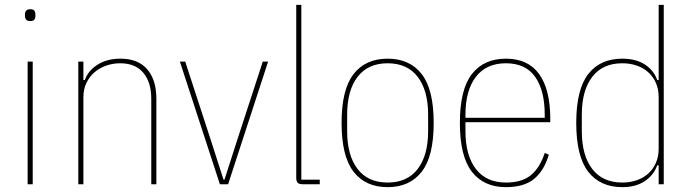

<svg xmlns="http://www.w3.org/2000/svg" viewBox="-20 -760 2852 792"><path d="M105 -673Q93 -673 88 -679Q83 -685 83 -693V-702Q83 -710 88 -716Q93 -722 105 -722Q117 -722 121.5 -716Q126 -710 126 -702V-693Q126 -685 121.5 -679Q117 -673 105 -673ZM94 -506H115V0H94Z M303 0V-506H324V-430H330Q343 -468 382 -493Q421 -518 477 -518Q549 -518 587 -474.5Q625 -431 625 -352V0H604V-352Q604 -421 571 -460Q538 -499 476 -499Q446 -499 418.5 -489.5Q391 -480 370 -462Q349 -444 336.5 -418Q324 -392 324 -359V0Z M887 0 722 -506H744L849 -184L902 -19H906L959 -184L1064 -506H1086L921 0Z M1229 0Q1214 0 1208 -6Q1202 -12 1202 -27V-740H1223V-19H1299V0Z M1579 12Q1488 12 1438.5 -51.5Q1389 -115 1389 -253Q1389 -391 1438.5 -454.5Q1488 -518 1579 -518Q1670 -518 1719.5 -454.5Q1769 -391 1769 -253Q1769 -115 1719.5 -51.5Q1670 12 1579 12ZM1579 -7Q1660 -7 1703 -63Q1746 -119 1746 -219V-287Q1746 -387 1703 -443Q1660 -499 1579 -499Q1498 -499 1455 -443Q1412 -387 1412 -287V-219Q1412 -119 1455 -63Q1498 -7 1579 -7Z M2067 12Q1976 12 1926.5 -51.5Q1877 -115 1877 -253Q1877 -391 1926.5 -454.5Q1976 -518 2067 -518Q2158 -518 2204 -454.5Q2250 -391 2250 -266V-256H1900V-219Q1900 -119 1943 -63Q1986 -7 2067 -7Q2133 -7 2170 -37.5Q2207 -68 2227 -129L2244 -122Q2224 -55 2182.5 -21.5Q2141 12 2067 12ZM2067 -499Q1986 -499 1943 -443Q1900 -387 1900 -287V-274H2227V-287Q2227 -387 2187.5 -443Q2148 -499 2067 -499Z M2697 -78H2691Q2677 -38 2640 -13Q2603 12 2547 12Q2456 12 2406.5 -51.5Q2357 -115 2357 -253Q2357 -391 2406.5 -454.5Q2456 -518 2547 -518Q2603 -518 2640 -494Q2677 -470 2691 -430H2697V-740H2718V0H2697ZM2547 -7Q2579 -7 2606.5 -16.5Q2634 -26 2654 -44Q2674 -62 2685.5 -88Q2697 -114 2697 -147V-359Q2697 -392 2685.5 -418Q2674 -444 2654 -462Q2634 -480 2606.5 -489.5Q2579 -499 2547 -499Q2466 -499 2423 -443Q2380 -387 2380 -287V-219Q2380 -119 2423 -63Q2466 -7 2547 -7Z"/></svg>

Font: IBM Plex Sans Condensed Thin
Style: Regular
Weight: 100
Width: 3
Designer: Mike Abbink, Paul van der Laan, Pieter van Rosmalen
Foundry: Bold Monday
Version: Version 1.3